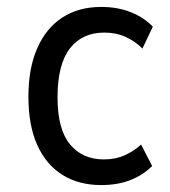

<svg xmlns="http://www.w3.org/2000/svg" viewBox="-20 -525 491 554"><path d="M272 9Q207 9 160 -20.5Q113 -50 87.5 -106.5Q62 -163 62 -246Q62 -328 87.5 -386Q113 -444 160 -474.5Q207 -505 272 -505Q319 -505 357 -490Q395 -475 421 -448L391 -385Q370 -406 342.5 -418.5Q315 -431 281 -431Q217 -431 181.5 -385Q146 -339 146 -244Q146 -152 182 -108.5Q218 -65 280 -65Q314 -65 341 -77.5Q368 -90 387 -108L419 -46Q393 -20 356.5 -5.5Q320 9 272 9Z"/></svg>

Font: Nunito Sans 7pt Condensed
Style: Regular
Weight: 400
Width: 3
Designer: Vernon Adams
Foundry: Vernon Adams
Version: Version 3.101;gftools[0.9.27]